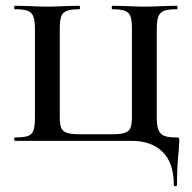

<svg xmlns="http://www.w3.org/2000/svg" viewBox="-20 -488 664 665"><path d="M438 0H32Q29 0 29 -6Q29 -12 32 -12Q62 -12 76.5 -17Q91 -22 96 -36.5Q101 -51 101 -81V-387Q101 -417 95.5 -431Q90 -445 76 -450.5Q62 -456 32 -456Q29 -456 29 -462Q29 -468 32 -468L81 -467Q119 -465 143 -465Q169 -465 209 -467L255 -468Q257 -468 257 -462Q257 -456 255 -456Q226 -456 211.5 -450.5Q197 -445 192 -431Q187 -417 187 -387V-83Q187 -58 192 -45.5Q197 -33 211.5 -28Q226 -23 255 -23H369Q398 -23 412.5 -28Q427 -33 432 -45.5Q437 -58 437 -83V-387Q437 -417 432 -431Q427 -445 412.5 -450.5Q398 -456 369 -456Q367 -456 367 -462Q367 -468 369 -468L416 -467Q456 -465 481 -465Q505 -465 545 -467L592 -468Q595 -468 595 -462Q595 -456 592 -456Q562 -456 548 -450.5Q534 -445 528.5 -431Q523 -417 523 -387V-81Q523 -51 529.5 -36.5Q536 -22 550 -17Q564 -12 590 -12Q598 -12 599.5 -10.5Q601 -9 601 0Q601 8 599 34Q593 84 593 152Q593 157 587.5 157Q582 157 582 152Q582 76 543 38Q504 0 438 0Z"/></svg>

Font: Cormorant SC SemiBold
Style: Regular
Weight: 600
Designer: Christian Thalmann (Catharsis Fonts)
Version: Version 3.000